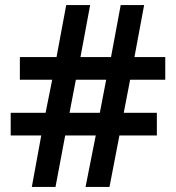

<svg xmlns="http://www.w3.org/2000/svg" viewBox="-20 -734 692 754"><path d="M491 -421 466 -291H596V-202H449L410 0H316L356 -202H236L198 0H105L142 -202H22V-291H159L185 -421H58V-510H202L240 -714H334L296 -510H416L454 -714H546L508 -510H629V-421ZM253 -291H372L397 -421H278Z"/></svg>

Font: Noto Sans Cherokee SemiBold
Style: Regular
Weight: 600
Designer: Monotype Design Team
Foundry: Monotype Imaging Inc.
Version: Version 2.001; ttfautohint (v1.8.4.7-5d5b)